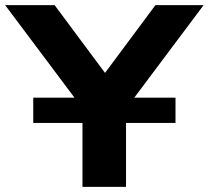

<svg xmlns="http://www.w3.org/2000/svg" viewBox="-48 -725 810 745"><path d="M272 0V-362L304 -262L-28 -705H164L370 -428H349L555 -705H742L410 -262L441 -362V0ZM81 -248V-346H633V-248Z"/></svg>

Font: Nunito Sans 10pt SemiExpanded ExtraBold
Style: Regular
Weight: 800
Width: 6
Designer: Vernon Adams
Foundry: Vernon Adams
Version: Version 3.101;gftools[0.9.27]